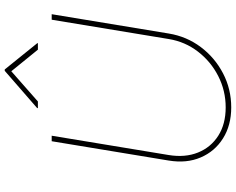

<svg xmlns="http://www.w3.org/2000/svg" viewBox="-111 -849 972 790"><g transform="rotate(-90 375.0 -454.0)"><path d="M688.9 -727.3H711.6L632.1 -245.7Q620 -171.9 576.3 -113.8Q532.7 -55.8 468 -22.2Q403.4 11.4 328.1 11.4Q254.3 11.4 200.6 -22.4Q147 -56.1 122.2 -114.2Q97.3 -172.2 109.4 -245.7L188.9 -727.3H211.6L132.1 -245.7Q121.1 -178.3 142.4 -125.4Q163.7 -72.4 211.6 -41.9Q259.6 -11.4 328.1 -11.4Q396.7 -11.4 456.7 -41.9Q516.7 -72.4 557.5 -125.4Q598.4 -178.3 609.4 -245.7ZM352.5 -784.1 476.8 -893.5 565.6 -784.1H592.6L592.1 -786.9L484.3 -920.5H478.6L325 -786.9L325.5 -784.1Z"/></g></svg>

Font: Inter Thin  BETA
Style: Italic
Weight: 100
Italic angle: -9.39999°
Designer: Rasmus Andersson
Foundry: rsms
Version: Version 3.011;git-f93a4a705